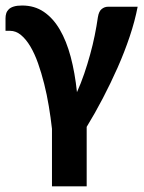

<svg xmlns="http://www.w3.org/2000/svg" viewBox="-26 -509 514 686"><path d="M159.7 156.7V-48.8Q155.3 -88.4 148.4 -129.6Q141.6 -170.9 131.8 -209.7Q122.1 -248.5 109.9 -283Q97.7 -317.4 82.3 -343.3Q66.9 -369.1 48.8 -384Q30.8 -398.9 9.8 -398.9H-6.3V-443.8Q-6.3 -453.1 -3.7 -461.4Q-1 -469.7 5.6 -476.1Q12.2 -482.4 23.7 -485.8Q35.2 -489.3 53.2 -489.3Q97.2 -489.3 130.4 -466.8Q163.6 -444.3 187.5 -403.6Q211.4 -362.8 226.6 -305.9Q241.7 -249 249 -179.7Q263.2 -211.4 274.9 -245.6Q286.6 -279.8 296.1 -314.5Q305.7 -349.1 312.5 -382.8Q319.3 -416.5 323.7 -447.3Q327.1 -468.8 337.4 -476.8Q347.7 -484.9 359.4 -484.9H465.8Q456.1 -434.1 437.5 -378.7Q418.9 -323.2 394.3 -267.6Q369.6 -211.9 341.3 -157.7Q313 -103.5 283.7 -55.7V156.7Z"/></svg>

Font: Carlito
Style: Bold
Weight: 700
Designer: Lukasz Dziedzic
Foundry: tyPoland Lukasz Dziedzic
Version: Version 1.104